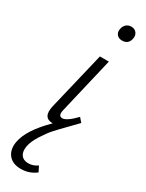

<svg xmlns="http://www.w3.org/2000/svg" viewBox="-255 -661 749 984"><g transform="rotate(30 120.0 -168.5)"><path d="M201 -626Q221 -626 232 -612Q243 -598 239 -578Q232 -540 194 -540Q174 -540 163 -553Q152 -566 156 -586Q159 -604 171 -615Q183 -626 201 -626ZM225 -70Q218 -62 179 -22.5Q140 17 118.5 41Q97 65 72.5 103.5Q48 142 42 173Q36 207 49.5 226Q63 245 92 245Q121 245 146 227L162 259Q123 289 74 289Q23 289 -0.5 258Q-24 227 -15 180Q-1 103 99 5Q38 5 55 -70L137 -413H190L112 -82Q102 -42 128 -42Q154 -42 204 -94L222 -73Z"/></g></svg>

Font: EauTestInfant Semilight
Style: Italic
Weight: 300
Italic angle: -12°
Designer: Christian Thalmann (Catharsis Fonts)
Version: Version 0.001;PS 000.001;hotconv 1.0.88;makeotf.lib2.5.64775